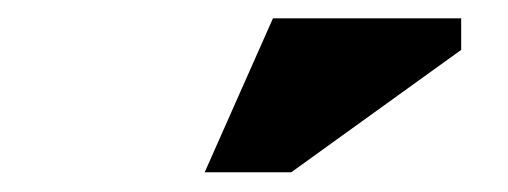

<svg xmlns="http://www.w3.org/2000/svg" viewBox="-20 -736 540 204"><path d="M197.5 -553 270 -716.5H470V-683L289.5 -553Z"/></svg>

Font: Newsreader 9pt ExtraBold
Style: Regular
Weight: 800
Designer: Hugues Gentile
Foundry: Production Type
Version: Version 1.003